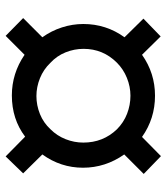

<svg xmlns="http://www.w3.org/2000/svg" viewBox="25 -681 590 680"><g transform="rotate(-90 320.0 -341.0)"><path d="M107 -66 44 -127 113 -196Q66 -263 66 -342Q66 -421 113 -486L46 -554L106 -616L176 -547Q238 -594 322 -594Q400 -594 466 -549L533 -616L596 -554L528 -486Q551 -454 563 -416.5Q575 -379 575 -341Q575 -260 528 -195L594 -128L531 -67L466 -133Q401 -87 321 -87Q240 -87 175 -133ZM438 -222Q487 -271 487 -340Q487 -373 474.5 -404Q462 -435 437 -458Q414 -482 383 -494.5Q352 -507 320 -507Q287 -507 256 -494.5Q225 -482 202 -457Q179 -434 167 -403.5Q155 -373 155 -341Q155 -271 202 -222Q226 -198 257 -186Q288 -174 321 -174Q353 -174 384 -186.5Q415 -199 438 -222Z"/></g></svg>

Font: Open Sauce One Medium
Style: Regular
Weight: 500
Designer: Alfredo Marco Pradil
Foundry: Creative Sauce Fz LLC
Version: Version 1.477